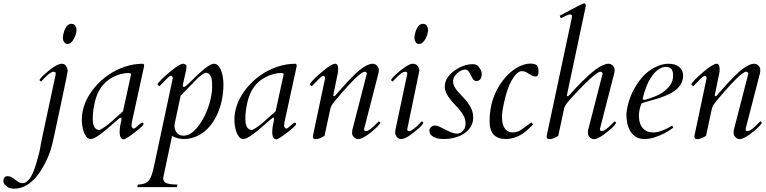

<svg xmlns="http://www.w3.org/2000/svg" viewBox="-162 -823 4610 1155"><path d="M173.3 -379.4Q173.3 -391.6 161.1 -391.6Q140.1 -391.6 97.7 -345.2Q88.4 -335.4 84.5 -332L75.2 -341.3Q85 -360.4 130.9 -397.5Q182.6 -439.5 209 -439.5Q225.1 -439.5 232.9 -429.2Q245.1 -412.1 245.1 -395Q245.1 -387.7 211.7 -231Q178.2 -74.2 165 -11.7Q151.9 50.8 142.3 80.1Q132.8 109.4 118.2 140.6Q103.5 171.9 84.2 202.6Q64.9 233.4 40.5 257.8Q-13.7 312 -77.1 312Q-104.5 312 -118.7 300.8Q-141.6 282.7 -141.6 269Q-141.6 236.8 -116.2 236.8Q-98.6 236.8 -79.8 251.2Q-61 265.6 -50.3 272.2Q-39.6 278.8 -25.4 278.8Q-11.2 278.8 1.5 267.8Q14.2 256.8 24.7 238.8Q35.2 220.7 43.7 197.5Q52.2 174.3 59.1 149.9Q79.6 76.7 80.6 64Q81.5 51.3 90.6 9.8Q99.6 -31.7 112.5 -93Q125.5 -154.3 135.3 -199.5Q145 -244.6 151.6 -275.4Q158.2 -306.2 162.4 -326.2Q166.5 -346.2 168.9 -357.2Q171.4 -368.2 172.4 -372.6Q173.3 -377 173.3 -379.4ZM228.5 -647.5Q243.7 -679.7 267.6 -679.7Q289.6 -679.7 296.4 -655.3Q298.3 -648.4 298.3 -640.6Q298.3 -632.8 294.4 -618.7Q290.5 -604.5 283.2 -590.8Q266.1 -558.6 244.6 -558.6Q231.9 -558.6 225.8 -567.1Q219.7 -575.7 218 -582.3Q216.3 -588.9 216.3 -596.7Q216.3 -604.5 219.5 -619.1Q222.7 -633.8 228.5 -647.5Z M565.4 -115.7Q560.1 -115.7 541.5 -99.4Q522.9 -83 507.3 -69.3Q491.7 -55.7 474.4 -41Q457 -26.4 440.4 -14.6Q402.8 13.2 385.3 13.2Q367.7 13.2 356.7 -1.5Q345.7 -16.1 339.8 -36.1Q330.1 -70.3 330.1 -102.1Q330.1 -203.6 407.2 -296.9Q481 -384.8 588.4 -421.4Q641.6 -439.5 696.8 -439.5Q705.1 -439.5 705.1 -425.8L631.3 -87.9Q630.9 -84 630.4 -80.1Q629.4 -73.2 629.4 -67.1Q629.4 -61 633.3 -55.2Q637.2 -49.3 641.8 -49.3Q646.5 -49.3 653.6 -54.9Q660.6 -60.5 668 -67.4Q688.5 -85 693.4 -85Q701.2 -85 701.2 -76.2Q701.2 -66.9 648.4 -26.4Q595.2 15.1 581.5 15.1Q566.4 15.1 560.5 -4.9Q557.6 -15.6 557.6 -29.1Q557.6 -42.5 559.1 -53.7Q560.5 -64.9 562.5 -74Q564.5 -83 566.4 -91.1Q568.4 -99.1 568.8 -107.4Q569.3 -115.7 565.4 -115.7ZM626.5 -376Q626.5 -383.8 607.9 -383.8Q589.4 -383.8 564.5 -377.2Q539.6 -370.6 516.6 -358.4Q432.1 -314 408.2 -208Q397.9 -162.1 396.7 -134.3Q395.5 -106.4 396.5 -93.3Q397.5 -80.1 401.4 -68.4Q411.1 -41 437.5 -41Q472.7 -59.1 513.4 -95.7Q554.2 -132.3 578.1 -153.8Z M873 -4.9 821.8 237.3Q819.8 245.1 819.8 250Q819.8 272.5 842 279.8Q864.3 287.1 905.8 287.1L902.3 302.7H663.6L667 287.1Q715.3 287.1 735.8 259.8Q751.5 238.3 764.6 176.3L877 -351.1V-353Q877 -366.7 865.7 -366.7Q858.4 -366.7 841.3 -349.4Q824.2 -332 796.4 -303.7L784.7 -315.9Q795.4 -336.9 864.7 -394.5Q918.9 -439.5 940.4 -439.5Q946.3 -439.5 953.1 -435.3Q960 -431.2 960 -423.3Q960 -409.7 952.1 -376L938 -313Q937.5 -311.5 937.5 -308.6Q937.5 -300.3 942.9 -300.3Q950.2 -300.3 956.5 -305.7Q962.9 -311 975.3 -323.2Q987.8 -335.4 1003.2 -350.3Q1018.6 -365.2 1035.6 -381.1Q1052.7 -397 1069.3 -410.2Q1106.4 -439.5 1124.3 -439.5Q1142.1 -439.5 1153.6 -424.8Q1165 -410.2 1171.4 -389.6Q1182.1 -355.5 1182.1 -314.7Q1182.1 -273.9 1175 -233.9Q1168 -193.8 1154.1 -157.5Q1140.1 -121.1 1119.6 -89.8Q1099.1 -58.6 1072.5 -35.6Q1045.9 -12.7 1012.7 0.2Q979.5 13.2 943.4 13.2Q907.2 13.2 873 -4.9ZM1108.4 -357.9Q1098.6 -385.3 1072.3 -385.3Q1046.4 -372.1 1017.8 -343Q989.3 -314 969 -292.7Q948.7 -271.5 924.8 -248L889.6 -82Q887.7 -74.2 887.7 -65.4Q887.7 -56.6 890.4 -46.4Q893.1 -36.1 899.4 -27.3Q915 -6.8 939.7 -6.8Q964.4 -6.8 983.4 -18.8Q1002.4 -30.8 1021 -52Q1039.6 -73.2 1056.4 -102.1Q1073.2 -130.9 1086.2 -164.6Q1099.1 -198.2 1106.7 -235.1Q1114.3 -272 1114.3 -295.9Q1114.3 -319.8 1113.3 -333Q1112.3 -346.2 1108.4 -357.9Z M1483.4 -115.7Q1478 -115.7 1459.5 -99.4Q1440.9 -83 1425.3 -69.3Q1409.7 -55.7 1392.3 -41Q1375 -26.4 1358.4 -14.6Q1320.8 13.2 1303.2 13.2Q1285.6 13.2 1274.7 -1.5Q1263.7 -16.1 1257.8 -36.1Q1248 -70.3 1248 -102.1Q1248 -203.6 1325.2 -296.9Q1398.9 -384.8 1506.3 -421.4Q1559.6 -439.5 1614.7 -439.5Q1623 -439.5 1623 -425.8L1549.3 -87.9Q1548.8 -84 1548.3 -80.1Q1547.4 -73.2 1547.4 -67.1Q1547.4 -61 1551.3 -55.2Q1555.2 -49.3 1559.8 -49.3Q1564.5 -49.3 1571.5 -54.9Q1578.6 -60.5 1585.9 -67.4Q1606.4 -85 1611.3 -85Q1619.1 -85 1619.1 -76.2Q1619.1 -66.9 1566.4 -26.4Q1513.2 15.1 1499.5 15.1Q1484.4 15.1 1478.5 -4.9Q1475.6 -15.6 1475.6 -29.1Q1475.6 -42.5 1477.1 -53.7Q1478.5 -64.9 1480.5 -74Q1482.4 -83 1484.4 -91.1Q1486.3 -99.1 1486.8 -107.4Q1487.3 -115.7 1483.4 -115.7ZM1544.4 -376Q1544.4 -383.8 1525.9 -383.8Q1507.3 -383.8 1482.4 -377.2Q1457.5 -370.6 1434.6 -358.4Q1350.1 -314 1326.2 -208Q1315.9 -162.1 1314.7 -134.3Q1313.5 -106.4 1314.5 -93.3Q1315.4 -80.1 1319.3 -68.4Q1329.1 -41 1355.5 -41Q1390.6 -59.1 1431.4 -95.7Q1472.2 -132.3 1496.1 -153.8Z M1854.5 -439.5Q1872.1 -439.5 1872.1 -406.7Q1872.1 -392.1 1870.4 -384.3Q1868.7 -376.5 1866 -363.3Q1863.3 -350.1 1857.9 -324Q1852.5 -297.9 1842.8 -249.5Q1842.8 -244.1 1846.9 -244.1Q1851.1 -244.1 1854.7 -248.3Q1858.4 -252.4 1866.2 -261.2Q1874 -270 1890.4 -288.8Q1906.7 -307.6 1925.5 -327.9Q1944.3 -348.1 1964.6 -368.2Q1984.9 -388.2 2004.9 -404.3Q2050.3 -439.5 2080.1 -439.5Q2094.7 -439.5 2105.7 -428Q2116.7 -416.5 2116.7 -403.8Q2116.7 -391.1 2115.2 -384.8L2028.3 -46.9V-44.9Q2028.3 -34.2 2040.5 -34.2Q2060.1 -34.2 2109.4 -85.9Q2114.7 -91.3 2117.2 -93.8L2126.5 -84.5Q2116.7 -65.4 2071.3 -28.3Q2019 13.7 1992.7 13.7Q1978 13.7 1967 2.2Q1956.1 -9.3 1956.1 -21.7Q1956.1 -34.2 1957.5 -41L2044.4 -378.9V-380.9Q2044.4 -385.3 2040.3 -388.4Q2036.1 -391.6 2029.5 -391.4Q2022.9 -391.1 2007.6 -379.6Q1992.2 -368.2 1973.6 -350.1Q1955.1 -332 1934.8 -310.1Q1914.6 -288.1 1896 -266.6Q1845.2 -208 1836.7 -195.1Q1828.1 -182.1 1825.2 -168L1790 -5.4Q1756.3 14.2 1738.3 14.2Q1720.2 14.2 1720.2 0Q1720.2 -6.3 1722.7 -16.6Q1727.1 -36.1 1728 -41.5L1793.5 -351.1V-353Q1793.5 -366.7 1782.2 -366.7Q1774.9 -366.7 1757.8 -349.4Q1740.7 -332 1712.9 -303.7L1701.2 -315.9Q1711.9 -337.9 1779.3 -394.5Q1833 -439.5 1854.5 -439.5Z M2360.4 -396.5 2287.6 -44.9Q2287.6 -34.2 2299.3 -34.2Q2318.8 -34.2 2368.2 -85.9Q2373.5 -91.3 2376 -93.8L2385.3 -84.5Q2376.5 -66.9 2346.2 -42Q2315.9 -17.1 2301.8 -7.8Q2270.5 13.2 2252.2 13.2Q2233.9 13.2 2224.6 -0.2Q2215.3 -13.7 2215.3 -23.4Q2215.3 -37.1 2217.8 -47.4L2288.1 -378.9V-380.9Q2288.1 -391.6 2275.9 -391.6Q2254.9 -391.6 2211.9 -345.2Q2203.1 -335.4 2199.2 -332L2189.9 -341.3Q2199.7 -360.4 2245.1 -397.5Q2297.4 -439.5 2319.3 -439.5Q2341.3 -439.5 2350.8 -426Q2360.4 -412.6 2360.4 -396.5ZM2343.8 -647.5Q2358.4 -679.7 2382.3 -679.7Q2404.3 -679.7 2411.1 -655.3Q2413.1 -648.4 2413.1 -640.6Q2413.1 -632.8 2409.2 -618.7Q2405.3 -604.5 2398.4 -590.8Q2380.9 -558.6 2359.4 -558.6Q2346.7 -558.6 2340.6 -567.1Q2334.5 -575.7 2332.8 -582.3Q2331.1 -588.9 2331.1 -596.7Q2331.1 -604.5 2334.2 -619.1Q2337.4 -633.8 2343.8 -647.5Z M2516.6 -43.5Q2563 -19 2585.4 -19Q2607.9 -19 2623.3 -36.6Q2638.7 -54.2 2638.7 -78.4Q2638.7 -102.5 2629.4 -121.6Q2620.1 -140.6 2606.2 -158Q2592.3 -175.3 2576.2 -191.7Q2560.1 -208 2546.4 -225.6Q2513.7 -266.6 2513.7 -299.6Q2513.7 -332.5 2530.3 -356.4Q2546.9 -380.4 2572.3 -398.4Q2626.5 -437 2683.1 -437Q2704.1 -437 2715.3 -423.8Q2735.8 -399.9 2735.8 -379.9Q2735.8 -335.9 2703.6 -335.9Q2689.9 -335.9 2682.1 -348.6Q2674.3 -361.3 2670.4 -370.4Q2666.5 -379.4 2661.6 -386.7Q2650.9 -404.8 2637.5 -404.8Q2624 -404.8 2610.8 -398.2Q2597.7 -391.6 2587.4 -381.3Q2563.5 -358.4 2563.5 -336.9Q2563.5 -315.4 2572.5 -299.8Q2581.5 -284.2 2595 -269Q2608.4 -253.9 2624 -238Q2639.6 -222.2 2652.8 -204.1Q2684.6 -161.6 2684.6 -116.7Q2684.6 -55.7 2627.9 -18.6Q2610.8 -7.3 2597.9 -3.2Q2585 1 2578.4 3.4Q2571.8 5.9 2562 7.8Q2538.6 13.2 2511.2 13.2Q2483.9 13.2 2470.5 10Q2457 6.8 2446.5 1Q2436 -4.9 2429 -13.7Q2421.9 -22.5 2421.1 -35.6Q2420.4 -48.8 2430.9 -58.3Q2441.4 -67.9 2454.1 -67.9Q2466.8 -67.9 2482.9 -60.3Q2499 -52.7 2516.6 -43.5Z M3060.5 -362.8Q3046.4 -362.8 3028.6 -373.8Q3010.7 -384.8 3001.2 -389.9Q2991.7 -395 2976.6 -395Q2961.4 -395 2944.8 -378.7Q2928.2 -362.3 2914.3 -336.7Q2900.4 -311 2889.9 -279.3Q2879.4 -247.6 2872.6 -216.3Q2857.9 -152.8 2857.9 -125.5Q2857.9 -98.1 2861.3 -82.3Q2864.7 -66.4 2872.6 -53.7Q2889.2 -26.4 2922.9 -26.4Q2949.7 -26.4 2972.7 -42Q2995.6 -57.6 3008.8 -68.1Q3022 -78.6 3034.7 -86.9L3044.9 -74.2Q3000 -29.3 2976.6 -15.1Q2929.7 13.2 2880.4 13.2Q2783.2 13.2 2783.2 -93.8Q2783.2 -237.3 2866.2 -342.8Q2915 -404.8 2974.1 -428.7Q3002.9 -440.4 3028.8 -440.4Q3054.7 -440.4 3066.2 -430.9Q3077.6 -421.4 3077.6 -392.1Q3077.6 -362.8 3060.5 -362.8Z M3126.5 0Q3126.5 -6.3 3128.9 -16.6Q3133.3 -36.1 3134.3 -41.5L3276.9 -711.4Q3278.8 -719.2 3278.8 -724.1Q3278.8 -736.3 3268.1 -736.3Q3259.8 -736.3 3244.4 -729Q3229 -721.7 3211.4 -713.4L3205.1 -728.5Q3342.8 -803.2 3352.3 -803.2Q3361.8 -803.2 3361.8 -787.1Q3361.8 -785.6 3358.9 -772.5L3248 -249Q3248 -244.1 3252.4 -244.1Q3257.3 -244.1 3268.8 -257.1Q3280.3 -270 3297.4 -288.8Q3314.5 -307.6 3334.7 -327.9Q3355 -348.1 3377 -368.2Q3398.9 -388.2 3420.4 -404.3Q3469.2 -439.5 3498.5 -439.5Q3513.2 -439.5 3524.2 -428Q3535.2 -416.5 3535.2 -403.8Q3535.2 -391.1 3533.7 -384.8L3446.8 -46.9V-44.9Q3446.8 -34.2 3459 -34.2Q3478.5 -34.2 3527.8 -85.9Q3533.2 -91.3 3535.6 -93.8L3544.9 -84.5Q3535.6 -66.4 3505.6 -41.5Q3475.6 -16.6 3461.4 -7.3Q3429.2 14.2 3412.8 14.2Q3396.5 14.2 3385.5 2.4Q3374.5 -9.3 3374.5 -21.7Q3374.5 -34.2 3376 -41L3462.9 -378.9V-380.9Q3462.9 -385.3 3458.7 -388.4Q3454.6 -391.6 3448 -391.4Q3441.4 -391.1 3425.3 -379.6Q3409.2 -368.2 3389.2 -350.1Q3369.1 -332 3347.2 -310.1Q3325.2 -288.1 3305.2 -266.6Q3257.3 -215.3 3245.6 -198.7Q3233.9 -182.1 3231 -168L3196.3 -5.4Q3162.6 14.2 3144.5 14.2Q3126.5 14.2 3126.5 0Z M3768.1 -26.4Q3814.5 -26.4 3881.3 -67.4L3888.2 -55.2Q3836.9 -15.6 3772 4.4Q3743.7 13.2 3714.1 13.2Q3684.6 13.2 3664.1 0.7Q3643.6 -11.7 3630.4 -32.7Q3606 -72.8 3606 -136.2Q3615.7 -244.6 3684.1 -336.9Q3730.5 -399.4 3795.4 -425.8Q3828.6 -439.5 3855.2 -439.5Q3881.8 -439.5 3896.5 -434.8Q3911.1 -430.2 3922.4 -420.9Q3947.3 -400.9 3947.3 -370.4Q3947.3 -339.8 3934.3 -317.9Q3921.4 -295.9 3900.4 -279.8Q3879.4 -263.7 3852.5 -252Q3825.7 -240.2 3798.1 -231.4Q3770.5 -222.7 3743.9 -215.6Q3717.3 -208.5 3697.3 -201.2Q3681.6 -164.6 3681.6 -126.5Q3681.6 -58.1 3728 -34.7Q3744.6 -26.4 3768.1 -26.4ZM3704.1 -230.5Q3704.1 -222.2 3717.3 -222.2Q3791 -243.7 3822.8 -265.9Q3854.5 -288.1 3870.8 -312.5Q3887.2 -336.9 3887.2 -371.1Q3887.2 -405.8 3865.7 -416.5Q3858.4 -420.4 3842.5 -420.4Q3826.7 -420.4 3808.6 -410.9Q3790.5 -401.4 3775.9 -385.5Q3761.2 -369.6 3749.5 -349.6Q3737.8 -329.6 3729 -308.6Q3714.4 -273.4 3704.1 -230.5Z M4149.4 -439.5Q4167 -439.5 4167 -406.7Q4167 -392.1 4165.3 -384.3Q4163.6 -376.5 4160.9 -363.3Q4158.2 -350.1 4152.8 -324Q4147.5 -297.9 4137.7 -249.5Q4137.7 -244.1 4141.8 -244.1Q4146 -244.1 4149.7 -248.3Q4153.3 -252.4 4161.1 -261.2Q4168.9 -270 4185.3 -288.8Q4201.7 -307.6 4220.5 -327.9Q4239.3 -348.1 4259.5 -368.2Q4279.8 -388.2 4299.8 -404.3Q4345.2 -439.5 4375 -439.5Q4389.6 -439.5 4400.6 -428Q4411.6 -416.5 4411.6 -403.8Q4411.6 -391.1 4410.2 -384.8L4323.2 -46.9V-44.9Q4323.2 -34.2 4335.4 -34.2Q4355 -34.2 4404.3 -85.9Q4409.7 -91.3 4412.1 -93.8L4421.4 -84.5Q4411.6 -65.4 4366.2 -28.3Q4314 13.7 4287.6 13.7Q4272.9 13.7 4262 2.2Q4251 -9.3 4251 -21.7Q4251 -34.2 4252.4 -41L4339.4 -378.9V-380.9Q4339.4 -385.3 4335.2 -388.4Q4331.1 -391.6 4324.5 -391.4Q4317.9 -391.1 4302.5 -379.6Q4287.1 -368.2 4268.6 -350.1Q4250 -332 4229.7 -310.1Q4209.5 -288.1 4190.9 -266.6Q4140.1 -208 4131.6 -195.1Q4123 -182.1 4120.1 -168L4085 -5.4Q4051.3 14.2 4033.2 14.2Q4015.1 14.2 4015.1 0Q4015.1 -6.3 4017.6 -16.6Q4022 -36.1 4022.9 -41.5L4088.4 -351.1V-353Q4088.4 -366.7 4077.1 -366.7Q4069.8 -366.7 4052.7 -349.4Q4035.6 -332 4007.8 -303.7L3996.1 -315.9Q4006.8 -337.9 4074.2 -394.5Q4127.9 -439.5 4149.4 -439.5Z"/></svg>

Font: Cardo-Italic
Style: Italic
Weight: 400
Italic angle: -12°
Designer: David J. Perry
Foundry: David J. Perry
Version: Version 0.991